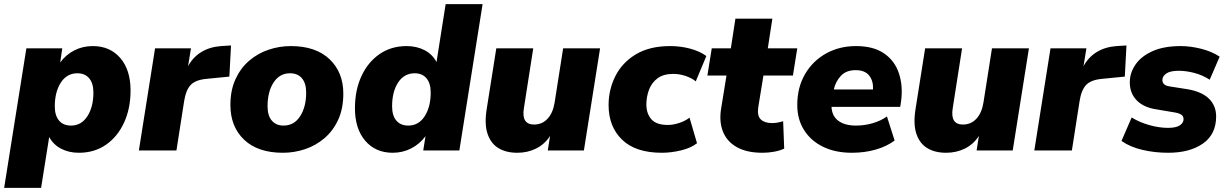

<svg xmlns="http://www.w3.org/2000/svg" viewBox="-36 -725 5915 925"><path d="M-16 180 91 -492H264L254 -424Q282 -462 322.5 -482.5Q363 -503 411 -503Q494 -503 543.5 -445.5Q593 -388 593 -289Q593 -203 562 -135Q531 -67 475 -28Q419 11 344 11Q296 11 258.5 -8.5Q221 -28 201 -65L162 180ZM306 -120Q356 -120 385 -165Q414 -210 414 -279Q414 -324 393.5 -348Q373 -372 337 -372Q286 -372 257 -327Q228 -282 228 -213Q228 -168 248.5 -144Q269 -120 306 -120Z M633 0 711 -492H884L870 -406Q893 -449 933.5 -474Q974 -499 1029 -503L1077 -506L1069 -356L958 -345Q905 -340 882 -315Q859 -290 851 -237L814 0Z M1327 11Q1206 11 1140 -52Q1074 -115 1074 -219Q1074 -290 1098.5 -343.5Q1123 -397 1164.5 -432.5Q1206 -468 1258 -485.5Q1310 -503 1365 -503Q1485 -503 1551.5 -440Q1618 -377 1618 -274Q1618 -202 1593.5 -148.5Q1569 -95 1527.5 -59.5Q1486 -24 1434 -6.5Q1382 11 1327 11ZM1330 -120Q1381 -120 1410 -165Q1439 -210 1439 -279Q1439 -324 1418.5 -348Q1398 -372 1361 -372Q1311 -372 1282 -327.5Q1253 -283 1253 -213Q1253 -168 1273.5 -144Q1294 -120 1330 -120Z M1856 11Q1773 11 1723.5 -47Q1674 -105 1674 -203Q1674 -290 1705 -357.5Q1736 -425 1792 -464Q1848 -503 1923 -503Q1971 -503 2009 -483.5Q2047 -464 2067 -426L2111 -705H2289L2177 0H2003L2014 -69Q1986 -31 1945 -10Q1904 11 1856 11ZM1931 -120Q1981 -120 2010 -165Q2039 -210 2039 -279Q2039 -324 2018.5 -348Q1998 -372 1962 -372Q1911 -372 1882 -327.5Q1853 -283 1853 -213Q1853 -168 1873.5 -144Q1894 -120 1931 -120Z M2456 11Q2403 11 2366 -11Q2329 -33 2313 -80Q2297 -127 2309 -201L2355 -492H2533L2488 -204Q2475 -125 2537 -125Q2576 -125 2602 -153Q2628 -181 2636 -231L2677 -492H2855L2777 0H2603L2614 -70Q2588 -30 2547 -9.5Q2506 11 2456 11Z M3153 11Q3026 11 2961 -52Q2896 -115 2896 -219Q2896 -293 2928.5 -358Q2961 -423 3027 -463Q3093 -503 3193 -503Q3243 -503 3289.5 -490.5Q3336 -478 3367 -455L3316 -333Q3297 -349 3267 -359Q3237 -369 3208 -369Q3160 -369 3131.5 -347.5Q3103 -326 3090.5 -292Q3078 -258 3078 -222Q3078 -178 3102 -150.5Q3126 -123 3182 -123Q3206 -123 3234.5 -132Q3263 -141 3286 -158L3322 -35Q3293 -12 3245 -0.5Q3197 11 3153 11Z M3638 11Q3562 11 3514 -16Q3466 -43 3447 -91Q3428 -139 3438 -201L3464 -361H3372L3393 -492H3485L3507 -635H3685L3663 -492H3805L3784 -361H3642L3617 -208Q3611 -167 3629.5 -149.5Q3648 -132 3684 -132Q3708 -132 3737 -141L3742 -9Q3721 1 3693 6Q3665 11 3638 11Z M4068 11Q3989 11 3930 -17.5Q3871 -46 3838 -98Q3805 -150 3805 -219Q3805 -304 3842.5 -368Q3880 -432 3944 -467.5Q4008 -503 4088 -503Q4172 -503 4223.5 -467.5Q4275 -432 4295 -371Q4315 -310 4305 -236L4301 -210H3970Q3972 -166 4003 -143Q4034 -120 4088 -120Q4129 -120 4168.5 -131.5Q4208 -143 4237 -164L4274 -48Q4237 -20 4183.5 -4.5Q4130 11 4068 11ZM4086 -387Q4041 -387 4015.5 -360Q3990 -333 3981 -294H4170Q4172 -335 4151.5 -361Q4131 -387 4086 -387Z M4522 11Q4469 11 4432 -11Q4395 -33 4379 -80Q4363 -127 4375 -201L4421 -492H4599L4554 -204Q4541 -125 4603 -125Q4642 -125 4668 -153Q4694 -181 4702 -231L4743 -492H4921L4843 0H4669L4680 -70Q4654 -30 4613 -9.5Q4572 11 4522 11Z M4947 0 5025 -492H5198L5184 -406Q5207 -449 5247.5 -474Q5288 -499 5343 -503L5391 -506L5383 -356L5272 -345Q5219 -340 5196 -315Q5173 -290 5165 -237L5128 0Z M5592 11Q5527 11 5467.5 -3Q5408 -17 5367 -46L5416 -159Q5453 -136 5500.5 -122.5Q5548 -109 5591 -109Q5630 -109 5648 -121Q5666 -133 5666 -151Q5666 -164 5656.5 -171.5Q5647 -179 5625 -183L5536 -198Q5474 -207 5440.5 -241.5Q5407 -276 5407 -328Q5407 -374 5434.5 -414Q5462 -454 5516.5 -478.5Q5571 -503 5653 -503Q5698 -503 5749 -490.5Q5800 -478 5840 -452L5792 -341Q5758 -363 5718.5 -373.5Q5679 -384 5643 -384Q5602 -384 5583 -371Q5564 -358 5564 -339Q5564 -328 5571.5 -320Q5579 -312 5597 -309L5686 -295Q5755 -283 5789 -249Q5823 -215 5823 -164Q5823 -78 5759.5 -33.5Q5696 11 5592 11Z"/></svg>

Font: Nunito Sans Black
Style: Italic
Weight: 900
Italic angle: -9°
Designer: Vernon Adams
Foundry: Vernon Adams
Version: Version 3.006; ttfautohint (v1.8.3)